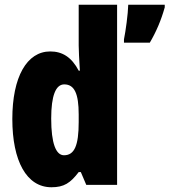

<svg xmlns="http://www.w3.org/2000/svg" viewBox="-20 -780 715 810"><path d="M197 10C250 10 277 -8 312 -54H321L344 0H474V-760H312V-588C312 -567 314 -532 317 -482H312C282 -539 243 -563 192 -563C93 -563 32 -455 32 -278C32 -101 92 10 197 10ZM675 -749V-760H521C520 -720 510 -648 503 -614V-600H612C639 -646 660 -695 675 -749ZM250 -125C216 -125 196 -175 196 -280C196 -376 215 -424 251 -424C294 -424 312 -385 312 -297V-265C312 -166 294 -125 250 -125Z"/></svg>

Font: Noto Sans Ethiopic ExtraCondensed Black
Style: Regular
Weight: 900
Width: 2
Designer: Monotype Design Team
Foundry: Monotype Imaging Inc.
Version: Version 2.102